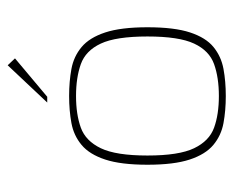

<svg xmlns="http://www.w3.org/2000/svg" viewBox="-74 -529 608 500"><g transform="rotate(-90 230.0 -279.0)"><path d="M230 5Q192 5 159.5 -1Q127 -7 102.5 -27.5Q78 -48 64.5 -89Q51 -130 51 -199Q51 -268 64.5 -309Q78 -350 102.5 -370.5Q127 -391 159.5 -397Q192 -403 230 -403Q268 -403 300.5 -397Q333 -391 357.5 -370.5Q382 -350 395.5 -309Q409 -268 409 -199Q409 -129 395.5 -88Q382 -47 357.5 -27Q333 -7 300.5 -1Q268 5 230 5ZM230 -13Q278 -13 313 -25.5Q348 -38 366.5 -77.5Q385 -117 385 -199Q385 -281 366.5 -320.5Q348 -360 313 -372.5Q278 -385 230 -385Q182 -385 147.5 -372.5Q113 -360 94 -320.5Q75 -281 75 -199Q75 -117 94 -77.5Q113 -38 147.5 -25.5Q182 -13 230 -13ZM213 -460 310 -563 328 -544 228 -460Z"/></g></svg>

Font: Genos Thin
Style: Regular
Weight: 100
Designer: Robert E. Leuschke
Foundry: Robert E. Leuschke
Version: Version 1.010